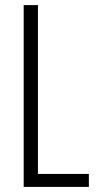

<svg xmlns="http://www.w3.org/2000/svg" viewBox="-20 -734 386 754"><path d="M73 0H329V-51H129V-714H73Z"/></svg>

Font: Noto Sans Display Condensed Light
Style: Regular
Weight: 300
Width: 3
Designer: Monotype Design Team
Foundry: Monotype Imaging Inc.
Version: Version 1.900